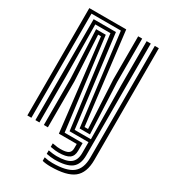

<svg xmlns="http://www.w3.org/2000/svg" viewBox="-239 -914 1095 1239"><g transform="rotate(30 309.0 -294.5)"><path d="M50 0V-800H325L407 -120H433L414 -477V-800H444V-477L461 -96H384L299 -776H80V0ZM343 159Q330.2 159 314.6 157Q299 155 282.2 152V126Q318.8 133 343 133Q415.5 133 446.8 109.8Q478 86.5 478 33V-48H337L249 -728H136L140 -342V0H110V-752H276L361 -72H482L477 -477V-800H508V33Q508 100.5 469.6 129.8Q431.2 159 343 159ZM343 211Q325.8 211 308.4 209Q291 207 282.2 204V178Q312.8 185 343 185Q447.5 185 492.8 149.6Q538 114.2 538 33V-800H568V33Q568 128.5 515.8 169.8Q463.5 211 343 211ZM343 107Q332.2 107 318.4 105.6Q304.5 104.2 282.2 100V74Q307.5 78.8 320.5 79.9Q333.5 81 343 81Q383.2 81 400.6 69.9Q418 58.8 418 33V0H285L206 -680H185L203 -342V0H173V-342L156 -704H228L314 -24H448V33Q448 72.5 423.6 89.8Q399.2 107 343 107Z"/></g></svg>

Font: Big Shoulders Inline Text Black
Style: Regular
Weight: 900
Designer: Patric King
Foundry: XO Type Co
Version: Version 1.000